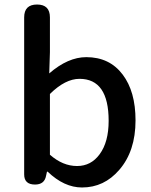

<svg xmlns="http://www.w3.org/2000/svg" viewBox="-20 -817 669 850"><path d="M343 13Q264 13 191 -57H188L184 -39Q177 0 135 0Q87 0 87 -45V-398V-740Q87 -797 144 -797Q201 -797 201 -740V-586L198 -492Q281 -564 362 -564Q465 -564 523 -487Q580 -412 580 -284Q580 -148 508 -65Q441 13 343 13ZM321 -82Q383 -82 421 -134Q461 -188 461 -282Q461 -468 332 -468Q269 -468 201 -401V-266V-132Q258 -82 321 -82Z"/></svg>

Font: GenSenRounded JP M
Style: Regular
Weight: 500
Version: Version 1.501;PS 1;hotconv 16.6.51;makeotf.lib2.5.65220